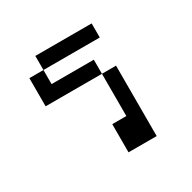

<svg xmlns="http://www.w3.org/2000/svg" viewBox="-119 -619 738 738"><g transform="rotate(-30 250.0 -250.0)"><path d="M375 -437.5V-500H125V-437.5H62.5Q62.5 -437.5 62.5 -312.5H312.5V-125H250Q250 -125 250 0H375V-312.5H312.5V-375H125V-437.5Z"/></g></svg>

Font: CalcUnifontExMono
Style: Regular
Weight: 500
Version: Version 15.0.06